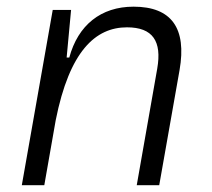

<svg xmlns="http://www.w3.org/2000/svg" viewBox="-20 -547 626 567"><path d="M44.4 0H110.8L144.5 -191.9C185.1 -396.5 262.2 -466.3 355 -466.3C431.2 -466.3 458.5 -425.3 444.3 -344.2L383.8 0H450.2L510.3 -340.3C531.7 -463.4 486.8 -527.3 374.5 -527.3C277.8 -527.3 210.4 -472.7 184.6 -377H176.8L189.9 -517.6H135.7Z"/></svg>

Font: Cascadia Mono PL Light
Style: Italic
Weight: 300
Italic angle: -10°
Monospace: yes
Designer: Aaron Bell
Foundry: Saja Typeworks
Version: Version 2404.023